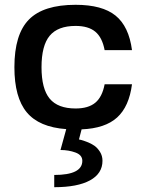

<svg xmlns="http://www.w3.org/2000/svg" viewBox="-20 -530 610 800"><path d="M232 95 256 8Q143 0 91.5 -62Q40 -124 40 -250Q40 -387 100.5 -448.5Q161 -510 295 -510Q406 -510 461.5 -465Q517 -420 530 -321H416Q406 -374 377 -398Q348 -422 295 -422Q221 -422 187 -381Q153 -340 153 -250Q153 -160 187 -119Q221 -78 295 -78Q348 -78 377 -102Q406 -126 416 -179H530Q518 -86 468 -40.5Q418 5 320 9L309 51Q313 52 319.5 53.5Q326 55 343 61.5Q360 68 373 77Q386 86 396.5 102.5Q407 119 407 140Q407 193 355 221.5Q303 250 206 250V199Q323 199 323 140Q323 116 294.5 105.5Q266 95 232 95Z"/></svg>

Font: Fivo Sans Med
Style: Regular
Weight: 450
Designer: Alexander Slobzheninov
Foundry: Alexander Slobzheninov
Version: 1.0